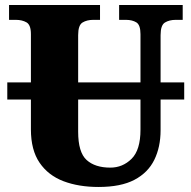

<svg xmlns="http://www.w3.org/2000/svg" viewBox="-20 -734 762 764"><path d="M9 -338V-406H103V-598Q103 -635 85.5 -645Q68 -655 43 -655H16V-714H378V-655H351Q326 -655 308.5 -644.5Q291 -634 291 -594V-406H539V-598Q539 -635 522.5 -645Q506 -655 481 -655H454V-714H707V-655H679Q654 -655 636.5 -644.5Q619 -634 619 -594V-406H713V-338H619V-216Q619 -149 594 -98Q569 -47 515 -18.5Q461 10 372 10Q293 10 232.5 -13Q172 -36 137.5 -86.5Q103 -137 103 -219V-338ZM291 -210Q291 -128 324.5 -97.5Q358 -67 419 -67Q468 -67 503.5 -102Q539 -137 539 -218V-338H291Z"/></svg>

Font: Noto Serif SemiCondensed Black
Style: Regular
Weight: 900
Width: 4
Designer: Monotype Design Team
Foundry: Monotype Imaging Inc.
Version: Version 2.014; ttfautohint (v1.8.4.7-5d5b)